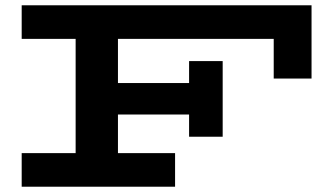

<svg xmlns="http://www.w3.org/2000/svg" viewBox="-20 -706 1254 726"><path d="M1158 -686V-409H1015V-559H426V-392H695V-475H822V-189H695V-273H426V-127H642V0H62V-127H266V-559H62V-686Z"/></svg>

Font: BioRhyme Expanded ExtraBold
Style: Regular
Weight: 800
Width: 7
Designer: Aoife Mooney
Foundry: Aoife Mooney Type
Version: Version 1.000